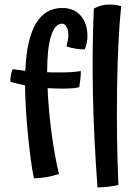

<svg xmlns="http://www.w3.org/2000/svg" viewBox="-20 -762 603 843"><path d="M500 50Q486 54 457 57.5Q428 61 408 61Q392 -157 388 -349Q384 -541 392 -724Q405 -732 422.5 -737Q440 -742 458 -742Q472 -742 485 -740.5Q498 -739 512 -735Q497 -590 494 -370.5Q491 -151 500 50ZM189 -375Q193 -276 207 -173.5Q221 -71 239 2Q215 10 184.5 15.5Q154 21 129 21Q116 -38 103.5 -162.5Q91 -287 90 -387Q68 -392 51.5 -396Q35 -400 25 -404Q25 -417 28.5 -435.5Q32 -454 36 -458Q39 -458 42.5 -457.5Q46 -457 53 -456Q68 -454 76 -453Q84 -452 91 -451Q97 -590 137.5 -658.5Q178 -727 253 -727Q305 -727 334.5 -693Q364 -659 364 -603Q364 -588 360.5 -572Q357 -556 352 -545Q334 -545 314 -548Q294 -551 272 -558Q276 -575 278 -586.5Q280 -598 280 -608Q280 -630 272.5 -644Q265 -658 252 -658Q221 -658 204 -603.5Q187 -549 187 -448V-445Q198 -444 211 -444Q224 -444 250 -444Q272 -444 294 -445.5Q316 -447 335 -450Q335 -436 333 -416.5Q331 -397 328 -379Q317 -376 299 -374.5Q281 -373 252 -373Q240 -373 226.5 -373.5Q213 -374 189 -375Z"/></svg>

Font: Atma Medium
Style: Regular
Weight: 500
Designer: Gregori Vincens, Jeremie Hornus, Riccardo Olocco, Yoann Minet.
Foundry: black foundry
Version: Version 1.101;PS 1.100;hotconv 1.0.86;makeotf.lib2.5.63406